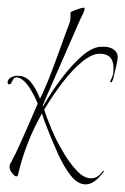

<svg xmlns="http://www.w3.org/2000/svg" viewBox="-27 -449 329 504"><path d="M198 35Q177 35 158.5 11.5Q140 -12 123.5 -49Q107 -86 92 -125L83 -151Q40 -75 21 7Q20 14 16 14Q12 14 6.5 7.5Q1 1 0 -2Q-2 -8 -2 -10Q-2 -17 1.5 -22Q5 -27 6 -31Q13 -43 24 -67.5Q35 -92 48 -121.5Q61 -151 72 -177Q63 -199 51 -218Q39 -237 25 -244Q19 -246 17 -246Q11 -246 8.5 -242Q6 -238 4 -234Q3 -232 2 -230Q1 -228 -3 -228Q-7 -226 -7 -234Q-5 -245 10 -249Q12 -250 15 -250Q18 -250 20 -250Q40 -250 53.5 -234Q67 -218 78 -190Q92 -218 106 -254.5Q120 -291 133 -327.5Q146 -364 156 -390Q158 -396 158 -404Q158 -412 158 -416Q158 -418 171.5 -423Q185 -428 193 -429Q195 -429 195 -426Q195 -421 190 -411Q185 -401 184 -399L93 -191L85 -171Q85 -170 85.5 -170Q86 -170 86 -170Q108 -208 134 -242.5Q160 -277 186.5 -300.5Q213 -324 235 -326Q258 -328 270 -320Q282 -312 282 -300Q282 -292 278.5 -277Q275 -262 272 -250Q271 -247 270.5 -243.5Q270 -240 268 -237Q267 -233 264 -233Q261 -233 262 -235Q267 -245 269 -251.5Q271 -258 271 -270Q271 -308 235 -308Q214 -308 188 -286.5Q162 -265 136.5 -231.5Q111 -198 89 -161Q92 -153 95 -144Q98 -135 102 -126Q106 -114 117 -90.5Q128 -67 143.5 -42Q159 -17 176.5 1Q194 19 212 19Q230 19 242 1Q243 -1 245 0Q247 1 245 2Q221 35 198 35Z"/></svg>

Font: Explora
Style: Regular
Weight: 400
Designer: Robert E. Leuschke
Foundry: Robert E. Leuschke
Version: Version 1.010